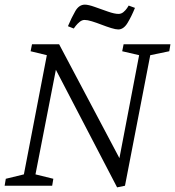

<svg xmlns="http://www.w3.org/2000/svg" viewBox="-26 -801 755 828"><path d="M479 7 215 -500 127 -49 204 -30 199 0H-6L-1 -30L77 -49L176 -563L106 -580L112 -610H229L489 -119L574 -563L501 -580L507 -610H709L704 -580L622 -563L513 0ZM484 -674Q473 -674 453.5 -680Q434 -686 412 -694.5Q390 -703 370.5 -709Q351 -715 339 -715Q328 -715 318 -707Q308 -699 301 -690Q294 -681 292 -678L267 -688Q283 -726 299 -753.5Q315 -781 340 -781Q355 -781 383 -771Q411 -761 439.5 -751Q468 -741 485 -741Q497 -741 506.5 -749Q516 -757 522 -766Q528 -775 529 -777L556 -767Q541 -730 524 -702Q507 -674 484 -674Z"/></svg>

Font: Manuale Light
Style: Italic
Weight: 300
Italic angle: -11°
Version: Version 1.002